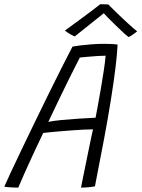

<svg xmlns="http://www.w3.org/2000/svg" viewBox="-48 -870 662 898"><path d="M37.5 7.5Q29.5 7.5 20.2 7.2Q11 7 1.8 6.2Q-7.5 5.5 -15.2 4.8Q-23 4 -28 3Q-18 -20 3.5 -66Q25 -112 54 -172.5Q83 -233 115.5 -300Q148 -367 180.5 -433Q213 -499 241.8 -556Q270.5 -613 291 -652Q303 -654.5 327 -657.5Q351 -660.5 381 -662.8Q411 -665 440.5 -665Q455.5 -665 472.2 -664.2Q489 -663.5 502 -661.5Q500 -617.5 492.2 -553.8Q484.5 -490 471.2 -406.8Q458 -323.5 439 -221.5Q420 -119.5 396 1.5Q387 3.5 375.8 4.8Q364.5 6 353 6.8Q341.5 7.5 331 7.5Q333.5 -7 339 -34Q344.5 -61 351.5 -94.8Q358.5 -128.5 365.2 -162Q372 -195.5 377.8 -223Q383.5 -250.5 387 -265Q371 -265 344.5 -263.8Q318 -262.5 287.5 -260.2Q257 -258 228.8 -255.5Q200.5 -253 180.2 -251Q160 -249 154 -248Q130.5 -199.5 107.8 -150.2Q85 -101 66.5 -59.5Q48 -18 37.5 7.5ZM178 -300Q202 -305 241 -308.8Q280 -312.5 322.5 -315.2Q365 -318 399 -319.5Q402.5 -338 409.5 -375.2Q416.5 -412.5 424 -457Q431.5 -501.5 437.8 -542.5Q444 -583.5 446 -609.5Q432.5 -609.5 407.5 -608Q382.5 -606.5 359.2 -604.2Q336 -602 325.5 -601Q319.5 -589 306 -562.8Q292.5 -536.5 273.2 -497.5Q254 -458.5 229.8 -408.5Q205.5 -358.5 178 -300ZM458.5 -849Q477.5 -829.5 501.5 -806.5Q525.5 -783.5 549.5 -761.5Q573.5 -739.5 593.5 -723Q582.5 -714.5 572.5 -707.8Q562.5 -701 553.5 -696.5Q542 -705 525 -721Q508 -737 489.5 -755Q471 -773 455.8 -788.5Q440.5 -804 433.5 -812H442Q438 -808.5 421.8 -795.5Q405.5 -782.5 383.2 -764.8Q361 -747 339 -729.5Q317 -712 301.5 -699.5Q296.5 -701.5 287.5 -706.2Q278.5 -711 269.2 -717Q260 -723 255.5 -727Q284.5 -748 319.2 -773.5Q354 -799 382.5 -820.5Q411 -842 420.5 -850Q425 -850 431.8 -850Q438.5 -850 445.8 -849.8Q453 -849.5 458.5 -849Z"/></svg>

Font: Grandstander Thin ExtraLight
Style: Italic
Weight: 250
Italic angle: -15°
Version: Version 1.200